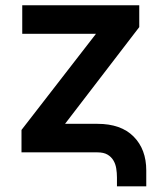

<svg xmlns="http://www.w3.org/2000/svg" viewBox="-20 -565 599 712"><path d="M59.7 -83.1 335.9 -439.6H62.5V-545.5H496.4V-464.5L221.2 -105.8H341.3Q428.6 -105.8 475.5 -58.6Q522.4 -11.4 522.4 67.1V126.1H413.7V93Q413.7 76 411 59.5Q408.4 43 400.4 29.7Q392.4 16.3 378.4 8.2Q364.3 0 341.3 0H59.7Z"/></svg>

Font: Inter P Semi Bold
Style: Regular
Weight: 600
Designer: Rasmus Andersson
Foundry: rsms
Version: Version 3.018;git-588b23468